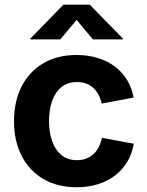

<svg xmlns="http://www.w3.org/2000/svg" viewBox="-20 -787 628 818"><path d="M306.4 10.7Q224.3 10.7 164.4 -24.6Q104.6 -59.9 72.1 -123.3Q39.7 -186.6 39.7 -270.6Q39.7 -355.2 72.1 -418.7Q104.6 -482.2 164.4 -517.4Q224.3 -552.7 306.4 -552.7Q355.2 -552.7 396.2 -540.1Q437.1 -527.5 468.8 -504Q500.5 -480.5 521 -446.9Q541.4 -413.2 549.2 -371.3L413.1 -345.8Q408.6 -367 399.4 -383.9Q390.2 -400.9 377 -412.9Q363.7 -424.9 346.4 -431.2Q329.1 -437.5 308 -437.5Q268.9 -437.5 242.4 -416.4Q216 -395.4 202.4 -357.9Q188.9 -320.5 188.9 -271.1Q188.9 -222.4 202.4 -184.8Q216 -147.3 242.4 -125.9Q268.9 -104.6 308 -104.6Q329.3 -104.6 346.8 -111.1Q364.4 -117.7 378 -130Q391.6 -142.4 400.8 -160.2Q409.9 -177.9 414.2 -199.9L550.1 -174.7Q542.6 -131.5 522 -97.4Q501.4 -63.3 469.7 -39Q438.1 -14.8 396.8 -2.1Q355.4 10.7 306.4 10.7ZM236.7 -619.1H109.4V-622.7L250.2 -767.1H362.4L503.5 -622.7V-619.1H375.8L306.4 -702.2Z"/></svg>

Font: Adwaita Sans
Style: Regular
Weight: 400
Designer: Rasmus Andersson
Foundry: rsms
Version: Version 4.001;git-9221beed3